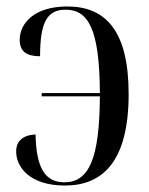

<svg xmlns="http://www.w3.org/2000/svg" viewBox="-20 -565 461 594"><path d="M181 9C298 9 378 -66 378 -274C378 -471 306 -545 188 -545C85 -545 41 -492 41 -442C41 -404 64 -391 104 -391C104 -495 125 -535 183 -535C255 -535 288 -471 289 -277H109V-267H289C288 -73 255 -1 179 -1C118 -1 92 -48 90 -149C50 -147 30 -128 30 -96C30 -49 71 9 181 9Z"/></svg>

Font: Noto Serif Display Condensed
Style: Regular
Weight: 400
Width: 3
Designer: Monotype Design Team
Foundry: Monotype Imaging Inc.
Version: Version 2.009